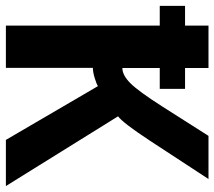

<svg xmlns="http://www.w3.org/2000/svg" viewBox="-58 -670 728 652"><g transform="rotate(90 306.0 -344.0)"><path d="M0 -608.4H66.9V-688H210.9V-608.4H281.7V-522.5H210.9V-395.5Q235.4 -395.5 262.7 -422.9Q290 -450.2 340.8 -529.8L441.4 -688H587.9L458.5 -490.2Q397.9 -397.9 375 -380.9L611.8 0H455.1L272.5 -312.5Q263.7 -307.1 244.1 -301.3Q224.6 -295.4 210.4 -295.4V0H66.9V-522.5H0Z"/></g></svg>

Font: Arial
Style: Bold
Weight: 700
Designer: Steve Matteson
Foundry: Ascender Corporation
Version: Version 2.00.3